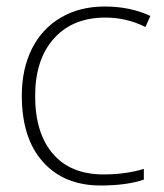

<svg xmlns="http://www.w3.org/2000/svg" viewBox="-20 -563 505 590"><path d="M304 -509Q203 -509 145.5 -444.5Q88 -380 88 -268Q88 -154 142.5 -90.5Q197 -27 298 -27Q366 -27 422 -44V-11Q369 7 289 7Q177 7 112 -65.5Q47 -138 47 -269Q47 -351 78 -413Q109 -475 167 -509Q225 -543 302 -543Q380 -543 442 -514L427 -480Q369 -509 304 -509Z"/></svg>

Font: Azad Pori Unicode
Style: Regular
Weight: 400
Designer: Abul Kalam Azad
Foundry: Lipighor Font Foundry
Version: Version 1.026;December 22, 2019;FontCreator 12.0.0.2547 64-b